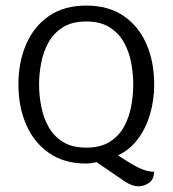

<svg xmlns="http://www.w3.org/2000/svg" viewBox="-20 -574 620 688"><path d="M46 -271Q46 -352 74 -416Q102 -480 156 -517Q210 -554 289 -554Q368.5 -554 422.8 -517Q477 -480 504.8 -416Q532.5 -352 532.5 -271Q532.5 -216 517.8 -165.2Q503 -114.5 474 -75.8Q445 -37 403 -17.5L416.5 -8.5Q463 22 486.8 31.5Q510.5 41 532 41.5Q532 68 514.5 80.8Q497 93.5 477 93.5Q452 93.5 425.5 75L326 7Q317.5 9 308.2 10.5Q299 12 288.5 12Q210 12 156 -25.5Q102 -63 74 -127Q46 -191 46 -271ZM120 -271Q120 -233.5 127.5 -193.8Q135 -154 153.5 -120.2Q172 -86.5 205 -65.8Q238 -45 289 -45Q340 -45 373 -65.8Q406 -86.5 424.5 -120.2Q443 -154 450.2 -193.8Q457.5 -233.5 457.5 -271Q457.5 -308.5 450.2 -348.2Q443 -388 424.5 -421.5Q406 -455 373 -476Q340 -497 289 -497Q238 -497 205 -476Q172 -455 153.5 -421.5Q135 -388 127.5 -348.2Q120 -308.5 120 -271Z"/></svg>

Font: Signika Negative SC Light
Style: Regular
Weight: 300
Designer: Anna Giedryś
Foundry: Anna Giedryś
Version: Version 2.000; ttfautohint (v1.8.3) -l 8 -r 50 -G 200 -x 9 -